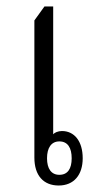

<svg xmlns="http://www.w3.org/2000/svg" viewBox="-20 -570 300 592"><path d="M161 2C208 2 235 -31 235 -82C235 -135 209 -166 171 -166C159 -166 148 -161 144 -156V-550H117L86 -507V-84C86 -29 114 2 161 2ZM163 -31C138 -31 125 -50 125 -82C125 -114 138 -134 163 -134C189 -134 201 -114 201 -82C201 -50 189 -31 163 -31Z"/></svg>

Font: Noto Serif Thai ExtraCondensed Light
Style: Regular
Weight: 300
Width: 2
Designer: Monotype Design Team
Foundry: Monotype Imaging Inc.
Version: Version 2.002